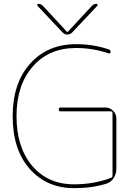

<svg xmlns="http://www.w3.org/2000/svg" viewBox="-20 -970 712 1000"><path d="M366 10Q224 10 135 -90Q46 -190 46 -365Q46 -537 137 -638.5Q228 -740 376 -740Q465 -740 546 -713Q556 -710 556 -699Q556 -695 553 -693Q550 -691 546 -692Q463 -720 376 -720Q235 -720 150.5 -623.5Q66 -527 66 -365Q66 -203 147.5 -106.5Q229 -10 366 -10Q470 -10 559 -44Q566 -47 566 -55V-381Q566 -390 557 -390H296Q286 -390 286 -400Q286 -410 296 -410H529Q552 -410 569 -393Q586 -376 586 -353V-90Q586 -64 571.5 -42Q557 -20 533 -13Q460 10 366 10ZM306 -801 175 -940Q173 -943 174.5 -946.5Q176 -950 180 -950Q193 -950 203 -940L329 -804H331H333L459 -940Q469 -950 482 -950Q486 -950 488 -946.5Q490 -943 487 -940L356 -801Q345 -790 331 -790Q317 -790 306 -801Z"/></svg>

Font: Rounded Mplus 1c Thin
Style: Regular
Weight: 250
Version: Version 1.059.20150529